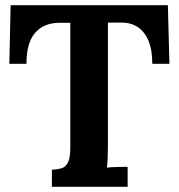

<svg xmlns="http://www.w3.org/2000/svg" viewBox="-20 -720 690 740"><path d="M567 -474Q567 -528 552 -563.5Q537 -599 509.5 -616.5Q482 -634 444 -633H396V-164Q396 -137 395 -112Q394 -87 392 -74Q409 -76 435.5 -76.5Q462 -77 472 -77V0H180V-66Q203 -67 218.5 -72Q234 -77 242.5 -95Q251 -113 251 -153V-632H205Q148 -631 115 -593Q82 -555 82 -474H16L21 -700H627L633 -474Z"/></svg>

Font: Lora
Style: Weight 700
Weight: 700
Designer: Olga Karpushina, Alexei Vanyashin (Cyrillic)
Foundry: Cyreal
Version: Version 3.001